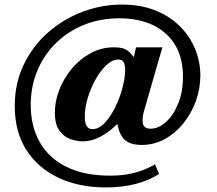

<svg xmlns="http://www.w3.org/2000/svg" viewBox="-20 -663 950 840"><path d="M443 157Q325.5 157 235.8 114.8Q146 72.5 95.2 -7.2Q44.5 -87 44.5 -199Q44.5 -298 83.5 -379.5Q122.5 -461 189.2 -520Q256 -579 340 -611Q424 -643 513.5 -643Q595.5 -643 659.2 -617.5Q723 -592 767 -548Q811 -504 833.8 -448.2Q856.5 -392.5 856.5 -332Q856.5 -275 837 -221Q817.5 -167 782.5 -123.5Q747.5 -80 701 -54.5Q654.5 -29 600 -29Q550 -29 526 -51Q502 -73 494.5 -118.5H491Q456.5 -84.5 418.5 -64.5Q380.5 -44.5 340.5 -44.5Q318.5 -44.5 290 -53.8Q261.5 -63 240.8 -90.2Q220 -117.5 220 -171Q220 -219.5 239.2 -269.5Q258.5 -319.5 293.5 -361.8Q328.5 -404 375.8 -430Q423 -456 479 -456Q515.5 -456 533.2 -444.8Q551 -433.5 562.5 -415.5H566L575 -456H690.5L610.5 -179Q600.5 -144.5 605.2 -122.2Q610 -100 639 -100Q673 -100 705.5 -128.8Q738 -157.5 759.2 -209Q780.5 -260.5 780.5 -327.5Q780.5 -410 745.8 -467Q711 -524 648.5 -553.5Q586 -583 502.5 -583Q419.5 -583 348.8 -554.8Q278 -526.5 225.5 -475.2Q173 -424 143.8 -354.8Q114.5 -285.5 114.5 -204Q114.5 -110.5 154 -40.8Q193.5 29 271.2 67.2Q349 105.5 463.5 105.5Q522.5 105.5 569.8 92.8Q617 80 658 56L676 98Q633.5 126 574 141.5Q514.5 157 443 157ZM384 -98Q412 -98 437.8 -125Q463.5 -152 483.8 -193.2Q504 -234.5 515.8 -278.5Q527.5 -322.5 527.5 -357Q527.5 -378 521.5 -390.2Q515.5 -402.5 497.5 -402.5Q471.5 -402.5 445.8 -378.5Q420 -354.5 398.5 -316.2Q377 -278 364 -234.8Q351 -191.5 351 -152.5Q351 -98 384 -98Z"/></svg>

Font: Libre Caslon Text
Style: Bold
Weight: 700
Designer: Pablo Impallari, Rodrigo Fuenzalida, Katja Schimmel
Foundry: Pablo Impallari, Rodrigo Fuenzalida
Version: Version 2.000